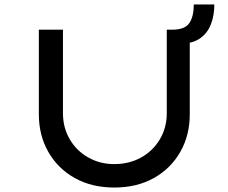

<svg xmlns="http://www.w3.org/2000/svg" viewBox="-20 -834 1023 860"><path d="M492 6Q391 6 315 -36.5Q239 -79 196.5 -153.5Q154 -228 154 -322V-701H262V-327Q262 -262 292.5 -210Q323 -158 375.5 -128.5Q428 -99 491 -99Q559 -99 612 -128.5Q665 -158 696 -210Q727 -262 727 -327V-701H751Q808 -701 828 -730.5Q848 -760 848 -814H940Q940 -765 925 -726Q910 -687 878.5 -664Q847 -641 800 -639L830 -680V-322Q830 -228 787.5 -153.5Q745 -79 669 -36.5Q593 6 492 6Z"/></svg>

Font: Lexend Tera
Style: Regular
Weight: 400
Designer: Bonnie Shaver-Troup, Thomas Jockin
Foundry: Lexend
Version: Version 1.007